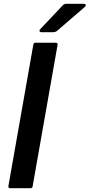

<svg xmlns="http://www.w3.org/2000/svg" viewBox="-20 -987 470 1007"><path d="M151 -9Q150 0 140 0H33Q28 0 25.5 -3Q23 -6 24 -11L155 -754Q157 -763 166 -763H273Q278 -763 280.5 -760Q283 -757 282 -752ZM199 -818Q187 -818 187 -826Q187 -830 192 -835L310 -960Q317 -967 328 -967H418Q430 -967 430 -960Q430 -955 424 -950L278 -824Q269 -818 260 -818Z"/></svg>

Font: Open Sauce Two SemiBold Italic
Style: Regular
Weight: 600
Italic angle: -10°
Designer: Alfredo Marco Pradil
Foundry: Creative Sauce Fz LLC
Version: Version 1.477